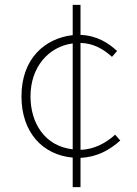

<svg xmlns="http://www.w3.org/2000/svg" viewBox="-20 -738 561 787"><path d="M452 -186C416 -153 366 -125 310 -124V-562C362 -561 404 -537 439 -505L460 -529C425 -561 379 -592 310 -595V-718H278V-594C164 -581 68 -498 68 -343C68 -195 155 -103 278 -92V29H310V-91C378 -94 429 -123 473 -162ZM278 -126C163 -139 105 -234 105 -343C105 -463 179 -547 278 -560Z"/></svg>

Font: SSpoqa Han Sans Neo Thin
Style: Regular
Weight: 100
Designer: [Spoqa Han Sans Neo] Dong-huui Kim  Younghwa Kang  Yujin Lee  [Noto Sans] Ryoko NISHIZUKA  (kana & ideographs); Paul D. 
Foundry: Spoqa (http://www.spoqa-han-sans.com)
Version: Version 1.000